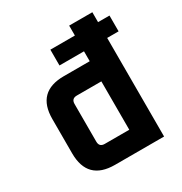

<svg xmlns="http://www.w3.org/2000/svg" viewBox="-173 -865 936 990"><g transform="rotate(-30 295.0 -370.0)"><path d="M64 -162V-366Q64 -528 226 -528H380V-587H234V-681H380V-740H518V-681H586V-587H518V0H226Q64 0 64 -162ZM202 -152Q202 -120 234 -120H380V-408H234Q202 -408 202 -376Z"/></g></svg>

Font: Oxanium ExtraLight
Style: Bold
Weight: 700
Version: Version 2.000